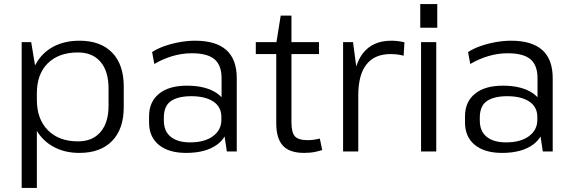

<svg xmlns="http://www.w3.org/2000/svg" viewBox="-20 -748 2827 948"><path d="M372 7Q298 7 243 -24Q192 -52 162 -102V180H87V-540H134L153 -425Q155 -428 157 -432Q187 -487 242.5 -517Q298 -547 372 -547Q477 -547 534 -488Q591 -429 591 -321V-219Q591 -111 533.5 -52Q476 7 372 7ZM365 -50Q437 -50 476.5 -96.5Q516 -143 516 -226V-311Q516 -396 476.5 -442.5Q437 -489 365 -489Q270 -489 216 -435.5Q162 -382 162 -288V-255Q162 -160 216.5 -105Q271 -50 365 -50Z M899 7Q813 7 764.5 -32.5Q716 -72 716 -143V-174Q716 -245 765 -285Q814 -325 903 -325Q997 -325 1052 -287Q1064 -278 1074 -268V-362Q1074 -426 1039 -455.5Q1004 -485 927 -485Q878 -485 831 -471Q784 -457 742 -432L731 -491Q757 -508 792.5 -520.5Q828 -533 867.5 -540Q907 -547 943 -547Q1046 -547 1097.5 -501Q1149 -455 1149 -362V0H1100L1089 -74Q1075 -51 1052 -34Q996 7 899 7ZM919 -45Q990 -45 1031.5 -75.5Q1073 -106 1073 -156V-171Q1073 -220 1033.5 -246.5Q994 -273 924 -273Q859 -273 824 -249Q789 -225 789 -167V-153Q789 -100 823 -72.5Q857 -45 919 -45Z M1482 7Q1410 7 1377 -28.5Q1344 -64 1344 -140V-481H1243V-540H1345L1366 -671H1419V-540H1555V-481H1419V-145Q1419 -94 1436 -75Q1453 -56 1499 -56Q1514 -56 1529 -58Q1544 -60 1559 -64L1571 -7Q1557 -3 1542.5 0.5Q1528 4 1512.5 5.5Q1497 7 1482 7Z M1674 -540H1723L1739 -420Q1751 -458 1772 -485Q1820 -547 1912 -547Q1928 -547 1944.5 -545Q1961 -543 1977 -539L1973 -473Q1943 -481 1908 -481Q1830 -481 1789.5 -430Q1749 -379 1749 -277V0H1674Z M2134 -540V0H2059V-540ZM2139 -728V-611H2055V-728Z M2459 7Q2373 7 2324.5 -32.5Q2276 -72 2276 -143V-174Q2276 -245 2325 -285Q2374 -325 2463 -325Q2557 -325 2612 -287Q2624 -278 2634 -268V-362Q2634 -426 2599 -455.5Q2564 -485 2487 -485Q2438 -485 2391 -471Q2344 -457 2302 -432L2291 -491Q2317 -508 2352.5 -520.5Q2388 -533 2427.5 -540Q2467 -547 2503 -547Q2606 -547 2657.5 -501Q2709 -455 2709 -362V0H2660L2649 -74Q2635 -51 2612 -34Q2556 7 2459 7ZM2479 -45Q2550 -45 2591.5 -75.5Q2633 -106 2633 -156V-171Q2633 -220 2593.5 -246.5Q2554 -273 2484 -273Q2419 -273 2384 -249Q2349 -225 2349 -167V-153Q2349 -100 2383 -72.5Q2417 -45 2479 -45Z"/></svg>

Font: Pathway Extreme 8pt Thin 12pt Light
Style: Regular
Weight: 300
Version: Version 1.001;gftools[0.9.26]